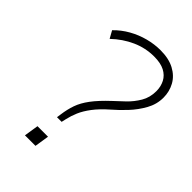

<svg xmlns="http://www.w3.org/2000/svg" viewBox="-215 -795 877 877"><g transform="rotate(45 223.5 -356.5)"><path d="M166 -162 169 -183Q174 -220 185 -251.5Q196 -283 221 -316.5Q246 -350 291 -392Q313 -412 339 -437Q365 -462 384 -494Q403 -526 403 -567Q403 -597 390.5 -621Q378 -645 352 -658.5Q326 -672 284 -672Q228 -672 177 -649Q126 -626 83 -585L63 -621Q92 -651 128.5 -671.5Q165 -692 205 -702.5Q245 -713 284 -713Q338 -713 374.5 -693.5Q411 -674 429 -641Q447 -608 447 -569Q447 -526 425.5 -487.5Q404 -449 374 -417Q344 -385 316 -361Q276 -326 253 -295.5Q230 -265 218.5 -238Q207 -211 201 -184L196 -162ZM121 0 132 -70H200L189 0Z"/></g></svg>

Font: Nunito Sans 12pt ExtraLight 12pt ExtraLight
Style: Italic
Weight: 250
Italic angle: -9°
Version: Version 3.101;gftools[0.9.27]